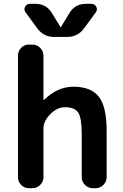

<svg xmlns="http://www.w3.org/2000/svg" viewBox="-20 -983 641 1003"><path d="M130 0Q107 0 90.5 -17Q74 -34 74 -57V-693Q74 -716 90.5 -733Q107 -750 130 -750H150Q173 -750 190 -733Q207 -716 207 -693V-461Q207 -460 208 -460Q209 -460 210 -461Q280 -530 364 -530Q455 -530 496 -478Q537 -426 537 -300V-57Q537 -34 520 -17Q503 0 480 0H464Q441 0 424 -17Q407 -34 407 -57V-280Q407 -367 388.5 -395Q370 -423 319 -423Q279 -423 243 -387Q207 -351 207 -310V-57Q207 -34 190 -17Q173 0 150 0ZM429 -963H457Q475 -963 483 -947.5Q491 -932 480 -918L420 -836Q387 -790 330 -790H264Q207 -790 174 -836L114 -918Q103 -932 111 -947.5Q119 -963 137 -963H165Q222 -963 251 -915L295 -843Q295 -842 297 -842Q299 -842 299 -843L343 -915Q372 -963 429 -963Z"/></svg>

Font: Rounded Mplus 1c Bold
Style: Bold
Weight: 700
Version: Version 1.059.20150529